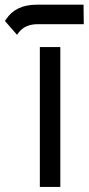

<svg xmlns="http://www.w3.org/2000/svg" viewBox="-61 -779 368 798"><path d="M104.6 -583.3H189.7V-2H104.6ZM90.8 -759.5H286.2L287.2 -678.5H95.9Q43.6 -678.5 16.9 -644.1L9.7 -634.4L-40.5 -691.8L-35.9 -698.5Q4.1 -759.5 90.8 -759.5Z"/></svg>

Font: Fira Code
Style: Regular
Weight: 400
Designer: Carrois Corporate, Edenspiekermann AG, Nikita Prokopov
Foundry: Carrois Corporate, Edenspiekermann AG, Nikita Prokopov
Version: Version 5.002